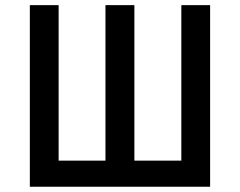

<svg xmlns="http://www.w3.org/2000/svg" viewBox="-20 -709 911 729"><path d="M93.3 0V-689.5H202.6V-99.1H380.4V-689.5H490.2V-99.1H668.5V-689.5H777.8V0Z"/></svg>

Font: Acari Sans SemiBold
Style: Regular
Weight: 600
Designer: Alfredo Marco Pradil and Stefan Peev
Foundry: Hanken Design Co.
Version: Version 1.045;January 11, 2019;FontCreator 11.5.0.2425 64-bi